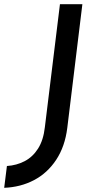

<svg xmlns="http://www.w3.org/2000/svg" viewBox="-60 -746 455 916"><path d="M261 -136Q250 -47 208 16.5Q166 80 102 113.5Q38 147 -40 150L-27 46Q19 43 57.5 23Q96 3 121.5 -37Q147 -77 154 -139L226 -726H333Z"/></svg>

Font: Josefin Sans Medium
Style: Italic
Weight: 500
Italic angle: -7°
Designer: Santiago Orozco
Foundry: Typemade
Version: Version 2.000